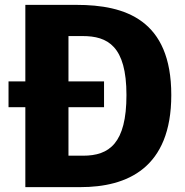

<svg xmlns="http://www.w3.org/2000/svg" viewBox="-20 -768 758 788"><path d="M294 -748H84V-434H15V-328H84V0H310C501 0 683 -77 683 -378C683 -687 494 -748 294 -748ZM321 -129H261V-328H407V-434H261V-620H319C422 -620 499 -579 499 -378C499 -179 428 -129 321 -129Z"/></svg>

Font: Glow Sans SC Normal ExtraBold
Style: Regular
Weight: 800
Designer: Ryoko NISHIZUKA (kana, bopomofo & ideographs); Paul D. Hunt (Latin, Greek & Cyrillic); Sandoll Communications, Soo-young
Version: Version 0.93